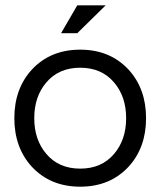

<svg xmlns="http://www.w3.org/2000/svg" viewBox="-20 -695 604 723"><path d="M282 -508Q394 -508 464 -433Q530 -361 530 -250Q530 -139 464 -67Q394 8 282 8Q170 8 100 -67Q34 -139 34 -250Q34 -361 100 -433Q170 -508 282 -508ZM282 -60Q363 -60 410 -116Q455 -169 455 -250Q455 -331 410 -384Q363 -440 282 -440Q201 -440 154 -384Q109 -331 109 -250Q109 -169 154 -116Q201 -60 282 -60ZM271 -675H378L271 -570H210Z"/></svg>

Font: Questrial
Style: Regular
Weight: 400
Designer: Joe Prince
Foundry: Joe Prince
Version: Version 1.002